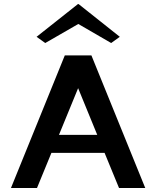

<svg xmlns="http://www.w3.org/2000/svg" viewBox="-20 -936 782 956"><path d="M34.6 0 302.6 -660H435.2L703.2 0H572.6L484.3 -214.7L540 -175H197.8L252.4 -214.7L164.2 0ZM257 -224 234.1 -264.6H503.6L480.8 -224L353.7 -534.3H384.3ZM205.3 -721.8 162.1 -752.7 367.9 -915.6H371.5L576.5 -752.7L533.5 -721.8L369.9 -816.6Z"/></svg>

Font: Panamera Thin
Style: Regular
Weight: 100
Designer: Bastien Sozeau
Foundry: NBR — Bastien Sozeau
Version: Version 3.003;gftools[0.9.33]